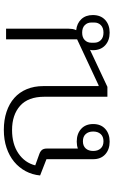

<svg xmlns="http://www.w3.org/2000/svg" viewBox="190 -784 606 1027"><g transform="rotate(-90 493.5 -271.0)"><path d="M832 12Q790 12 764 -12Q738 -36 738 -78Q738 -87 740 -93L542 0H489V-337Q489 -424 440.5 -467Q392 -510 311 -510Q236 -510 186 -476Q136 -442 122 -386L183 -364Q197 -359 204.5 -350Q212 -341 212 -323V-158Q228 -164 249 -164Q291 -164 317 -140.5Q343 -117 343 -76Q343 -35 317 -11.5Q291 12 249 12Q207 12 181 -11.5Q155 -35 155 -76V-326L68 -360Q72 -402 91 -437.5Q110 -473 141.5 -499Q173 -525 216 -539.5Q259 -554 312 -554Q365 -554 408.5 -539.5Q452 -525 482.5 -498Q513 -471 529.5 -431.5Q546 -392 546 -343V-47H550L796 -162V-542H853V-207Q853 -197 851.5 -187Q850 -177 845 -167Q882 -163 904 -139.5Q926 -116 926 -78Q926 -36 900 -12Q874 12 832 12ZM832 -21Q858 -21 872 -35Q886 -49 886 -70V-86Q886 -107 872 -121Q858 -135 832 -135Q806 -135 792 -121Q778 -107 778 -86V-70Q778 -49 792 -35Q806 -21 832 -21ZM251 -131Q226 -131 212.5 -116Q199 -101 199 -76Q199 -51 212.5 -36Q226 -21 251 -21Q276 -21 289.5 -36Q303 -51 303 -76Q303 -101 289.5 -116Q276 -131 251 -131Z"/></g></svg>

Font: IBM Plex Sans Thai Looped Light
Style: Regular
Weight: 300
Designer: Mike Abbink, Paul van der Laan, Pieter van Rosmalen, Ben Mitchell, Mark Frömberg
Foundry: Bold Monday
Version: Version 1.1